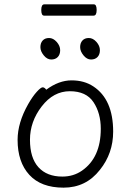

<svg xmlns="http://www.w3.org/2000/svg" viewBox="-20 -851 602 884"><path d="M257 -620Q257 -600 246 -588.5Q235 -577 216 -577Q197 -577 181.5 -596Q166 -615 166 -634Q166 -653 176.5 -664.5Q187 -676 206 -676Q225 -676 241 -658Q257 -640 257 -620ZM440 -620Q440 -600 429 -588.5Q418 -577 399 -577Q380 -577 364.5 -596Q349 -615 349 -634Q349 -653 359.5 -664.5Q370 -676 389 -676Q408 -676 424 -658Q440 -640 440 -620ZM411 -779H183Q170 -779 170 -805Q170 -831 184 -831H412Q425 -831 425 -805Q425 -779 411 -779ZM193 -438Q251 -481 309.5 -481Q368 -481 410 -453Q501 -393 501 -245Q501 -145 440 -69Q376 13 272.5 13Q169 13 115 -46Q61 -105 61 -207Q61 -286 110 -372Q130 -407 149 -428Q168 -449 176.5 -449Q185 -449 193 -438ZM267 -38Q318 -38 357 -65Q444 -125 444 -258Q444 -330 410.5 -380.5Q377 -431 301.5 -431Q226 -431 172 -361Q118 -291 118 -207.5Q118 -124 157 -81Q196 -38 267 -38Z"/></svg>

Font: LXGW WenKai Lite Light
Style: Regular
Weight: 300
Designer: LXGW / Fontworks Inc.
Foundry: LXGW / Fontworks Inc.
Version: Version 1.511; March 25, 2025